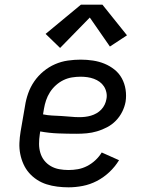

<svg xmlns="http://www.w3.org/2000/svg" viewBox="-20 -793 640 821"><path d="M273 8Q249 8 225 5Q201 2 179 -5Q157 -12 138 -24.5Q119 -37 104.5 -53.5Q90 -70 80.5 -91Q71 -112 66.5 -135Q62 -158 63 -182Q64 -206 68 -230L87 -340Q91 -367 100.5 -394Q110 -421 126.5 -445Q143 -469 166 -488Q189 -507 215.5 -518.5Q242 -530 270 -534Q298 -538 325 -538Q352 -538 378 -534Q404 -530 427 -520.5Q450 -511 469.5 -495.5Q489 -480 501 -458Q513 -436 517 -410Q521 -384 517 -358Q513 -336 502.5 -315Q492 -294 475.5 -277Q459 -260 438 -249Q417 -238 395 -231.5Q373 -225 351 -223Q329 -221 307 -221Q268 -221 229 -222.5Q190 -224 152 -231L150 -218Q147 -198 147 -178Q147 -158 152.5 -139.5Q158 -121 169.5 -106.5Q181 -92 197.5 -82.5Q214 -73 233.5 -69.5Q253 -66 273 -66Q293 -66 313 -69.5Q333 -73 352.5 -83Q372 -93 388 -108Q404 -123 415 -141L489 -108Q472 -80 447.5 -57Q423 -34 394 -19Q365 -4 334 2Q303 8 273 8ZM320 -292Q332 -292 344.5 -293.5Q357 -295 369 -298.5Q381 -302 392.5 -308.5Q404 -315 413 -324.5Q422 -334 427.5 -345.5Q433 -357 435 -369Q438 -383 435 -397.5Q432 -412 424.5 -423.5Q417 -435 406 -443Q395 -451 381.5 -456Q368 -461 353.5 -463Q339 -465 325 -465Q307 -465 288 -462Q269 -459 251.5 -450.5Q234 -442 219 -428.5Q204 -415 193.5 -398.5Q183 -382 177 -364Q171 -346 168 -328L164 -304Q183 -300 202.5 -299Q222 -298 242 -297Q262 -296 281.5 -294Q301 -292 320 -292ZM237 -588 175 -648 326 -773H418L523 -642L450 -594L364 -718Z"/></svg>

Font: Iosevka Curly Slab Extended
Style: Italic
Weight: 400
Width: 7
Italic angle: -9°
Monospace: yes
Designer: Belleve Invis
Foundry: Belleve Invis
Version: Version 11.1.0; ttfautohint (v1.8.3)